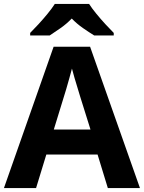

<svg xmlns="http://www.w3.org/2000/svg" viewBox="-20 -954 730 974"><path d="M527 0 475 -170H215L163 0H0L252 -717H437L690 0ZM387 -463Q382 -480 374 -506Q366 -532 358 -559Q350 -586 345 -606Q340 -586 331.5 -556.5Q323 -527 315.5 -500.5Q308 -474 304 -463L253 -297H439ZM432 -934Q446 -912 468.5 -884.5Q491 -857 515 -831Q539 -805 557 -787V-774H458Q432 -790 401 -811.5Q370 -833 344 -860Q318 -833 288 -812Q258 -791 232 -774H133V-787Q152 -806 175.5 -831.5Q199 -857 221.5 -884.5Q244 -912 258 -934Z"/></svg>

Font: RS Noto Sans
Style: Bold
Weight: 700
Designer: Monotype Design Team
Foundry: Monotype Imaging Inc.
Version: Version 3.10